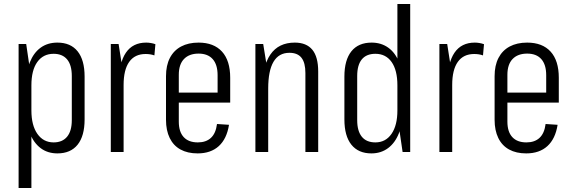

<svg xmlns="http://www.w3.org/2000/svg" viewBox="-20 -760 2872 960"><path d="M267 7Q218 7 183 -19.5Q148 -46 129 -95Q110 -144 109 -210V-332Q110 -400 129 -448Q148 -496 183 -521.5Q218 -547 267 -547Q333 -547 368 -503.5Q403 -460 403 -377V-163Q403 -80 368 -36.5Q333 7 267 7ZM73 -540H111L137 -362V180H73ZM248 -48Q292 -48 315.5 -76.5Q339 -105 339 -159V-380Q339 -435 315.5 -463Q292 -491 248 -491Q196 -491 166.5 -450Q137 -409 137 -333V-208Q137 -133 167 -90.5Q197 -48 248 -48Z M534 -540H573L598 -380V0H534ZM575 -349Q575 -446 609.5 -496.5Q644 -547 711 -547Q722 -547 734 -545Q746 -543 757 -539L752 -483Q732 -490 708 -490Q654 -490 626 -450.5Q598 -411 598 -335Z M968 7Q918 7 882.5 -12.5Q847 -32 828.5 -70Q810 -108 810 -161V-379Q810 -433 829.5 -470.5Q849 -508 885.5 -527.5Q922 -547 973 -547Q1049 -547 1090 -502Q1131 -457 1131 -371V-247H862V-297H1078L1068 -263V-384Q1068 -437 1043.5 -464.5Q1019 -492 973 -492Q926 -492 900 -465Q874 -438 874 -386V-152Q874 -101 898.5 -74.5Q923 -48 969 -48Q1010 -48 1034.5 -70.5Q1059 -93 1065 -140L1125 -136Q1114 -66 1074 -29.5Q1034 7 968 7Z M1507 -395Q1507 -446 1487.5 -471Q1468 -496 1427 -496Q1374 -496 1347.5 -451Q1321 -406 1321 -317L1291 -250V-309Q1291 -428 1332 -487.5Q1373 -547 1454 -547Q1512 -547 1541.5 -511.5Q1571 -476 1571 -402V0H1507ZM1257 -540H1296L1321 -386V0H1257Z M1837 7Q1772 7 1737 -36.5Q1702 -80 1702 -163V-377Q1702 -460 1737 -503.5Q1772 -547 1838 -547Q1886 -547 1921.5 -521.5Q1957 -496 1975.5 -448Q1994 -400 1994 -332V-210Q1994 -144 1975 -95Q1956 -46 1920.5 -19.5Q1885 7 1837 7ZM1857 -48Q1908 -48 1937.5 -90.5Q1967 -133 1967 -208V-333Q1967 -409 1938 -450Q1909 -491 1857 -491Q1812 -491 1789 -463Q1766 -435 1766 -380V-159Q1766 -105 1789 -76.5Q1812 -48 1857 -48ZM1967 -178V-740H2031V0H1993Z M2177 -540H2216L2241 -380V0H2177ZM2218 -349Q2218 -446 2252.5 -496.5Q2287 -547 2354 -547Q2365 -547 2377 -545Q2389 -543 2400 -539L2395 -483Q2375 -490 2351 -490Q2297 -490 2269 -450.5Q2241 -411 2241 -335Z M2611 7Q2561 7 2525.5 -12.5Q2490 -32 2471.5 -70Q2453 -108 2453 -161V-379Q2453 -433 2472.5 -470.5Q2492 -508 2528.5 -527.5Q2565 -547 2616 -547Q2692 -547 2733 -502Q2774 -457 2774 -371V-247H2505V-297H2721L2711 -263V-384Q2711 -437 2686.5 -464.5Q2662 -492 2616 -492Q2569 -492 2543 -465Q2517 -438 2517 -386V-152Q2517 -101 2541.5 -74.5Q2566 -48 2612 -48Q2653 -48 2677.5 -70.5Q2702 -93 2708 -140L2768 -136Q2757 -66 2717 -29.5Q2677 7 2611 7Z"/></svg>

Font: Pathway Extreme Condensed ExtraLight
Style: Regular
Weight: 250
Width: 3
Version: Version 1.001;gftools[0.9.26]